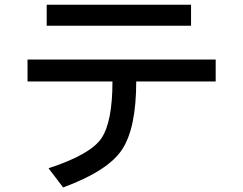

<svg xmlns="http://www.w3.org/2000/svg" viewBox="-20 -739 1040 821"><path d="M796.9 -628.9H179.7V-718.8H796.9ZM902.3 -390.6H562.5Q562.5 -191.4 502 -99.6Q441.4 -7.8 250 62.5L187.5 -19.5Q367.2 -78.1 414.1 -148.4Q460.9 -218.8 460.9 -390.6H97.7V-484.4H902.3Z"/></svg>

Font: Droid Sans Fallback
Style: Regular
Weight: 400
Designer: Steve Matteson
Foundry: Ascender Corporation
Version: 3.00 (Khmer version)